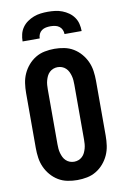

<svg xmlns="http://www.w3.org/2000/svg" viewBox="-103 -1014 706 1082"><g transform="rotate(-10 250.0 -473.5)"><path d="M250 8Q222 8 194 2.5Q166 -3 142 -17.5Q118 -32 99.5 -53.5Q81 -75 69.5 -100.5Q58 -126 54 -154Q50 -182 50 -210V-525Q50 -553 54 -581Q58 -609 69.5 -634.5Q81 -660 99.5 -681.5Q118 -703 142 -717.5Q166 -732 194 -737.5Q222 -743 250 -743Q278 -743 306 -737.5Q334 -732 358 -717.5Q382 -703 400.5 -681.5Q419 -660 430.5 -634.5Q442 -609 446 -581Q450 -553 450 -525V-210Q450 -182 446 -154Q442 -126 430.5 -100.5Q419 -75 400.5 -53.5Q382 -32 358 -17.5Q334 -3 306 2.5Q278 8 250 8ZM250 -97Q263 -97 275 -101.5Q287 -106 296.5 -115Q306 -124 311.5 -135.5Q317 -147 320.5 -159.5Q324 -172 325 -185Q326 -198 326 -210V-525Q326 -537 325 -550Q324 -563 320.5 -575.5Q317 -588 311.5 -599.5Q306 -611 296.5 -620Q287 -629 275 -633.5Q263 -638 250 -638Q237 -638 225 -633.5Q213 -629 203.5 -620Q194 -611 188.5 -599.5Q183 -588 179.5 -575.5Q176 -563 175 -550Q174 -537 174 -525V-210Q174 -198 175 -185Q176 -172 179.5 -159.5Q183 -147 188.5 -135.5Q194 -124 203.5 -115Q213 -106 225 -101.5Q237 -97 250 -97ZM81 -815Q81 -836 86 -856.5Q91 -877 103 -894Q115 -911 132 -923Q149 -935 168.5 -942.5Q188 -950 208.5 -952.5Q229 -955 250 -955Q271 -955 291.5 -952.5Q312 -950 331.5 -942.5Q351 -935 368 -923Q385 -911 397 -894Q409 -877 414 -856.5Q419 -836 419 -815H321Q321 -828 315.5 -840Q310 -852 299.5 -859.5Q289 -867 276 -869.5Q263 -872 250 -872Q237 -872 224 -869.5Q211 -867 200.5 -859.5Q190 -852 184.5 -840Q179 -828 179 -815Z"/></g></svg>

Font: Iosevka Term Curly Extrabold
Style: Regular
Weight: 800
Designer: Belleve Invis
Foundry: Belleve Invis
Version: Version 32.3.0